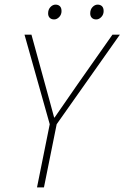

<svg xmlns="http://www.w3.org/2000/svg" viewBox="-20 -810 538 830"><path d="M140 0 195 -273 86 -660H116L175 -445Q185 -409 194.5 -374Q204 -339 214 -302H216Q241 -337 265.5 -373.5Q290 -410 315 -445L466 -660H498L225 -273L170 0ZM214 -726Q202 -726 195 -733Q188 -740 188 -752Q188 -769 198 -779.5Q208 -790 220 -790Q232 -790 239 -783Q246 -776 246 -762Q246 -747 236 -736.5Q226 -726 214 -726ZM396 -726Q384 -726 377 -733Q370 -740 370 -752Q370 -769 380 -779.5Q390 -790 402 -790Q414 -790 421 -783Q428 -776 428 -762Q428 -747 418 -736.5Q408 -726 396 -726Z"/></svg>

Font: Source Sans 3 ExtraLight ExtraLight
Style: Italic
Weight: 250
Italic angle: -11°
Version: Version 3.052;hotconv 1.1.0;makeotfexe 2.6.0